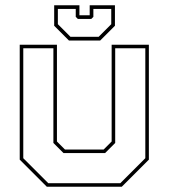

<svg xmlns="http://www.w3.org/2000/svg" viewBox="-20 -710 641 730"><path d="M158 0 55 -103V-540H196.5V-172L227 -141.5H374L404.5 -172V-540H546V-103L443 0ZM163.5 -13.5H437.5L532.5 -108.5V-526.5H418V-166.5L379.5 -128H221.5L183 -166.5V-526.5H68.5V-108.5ZM242 -556 186 -612V-690H282V-652H321V-690H417V-612L361 -556ZM248 -570H355L403 -618V-676H335V-646L327 -638H276L268 -646V-676H200V-618Z"/></svg>

Font: Tourney Thin Thin
Style: Regular
Weight: 250
Version: Version 1.015